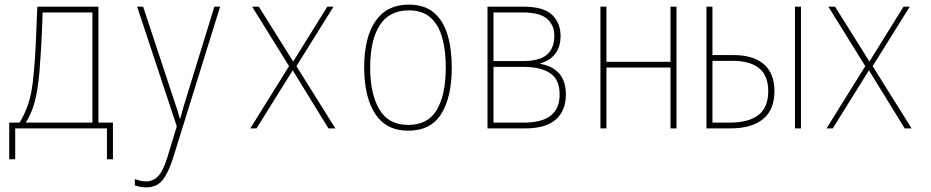

<svg xmlns="http://www.w3.org/2000/svg" viewBox="-20 -557 4040 833"><path d="M20 134V-25H65Q85 -59 97 -90.5Q109 -122 116 -159Q123 -196 127 -247Q132 -296 135 -362.5Q138 -429 142 -528H407V-25H470V134H444V0H46V134ZM151 -243Q144 -166 131 -116.5Q118 -67 92 -25H381V-503H165Q162 -409 158.5 -350.5Q155 -292 151 -243Z M614 256Q589 256 565 247V220Q576 224 588.5 227Q601 230 614 230Q643 230 665 208.5Q687 187 706 126L747 -9L575 -528H601L724 -156Q740 -108 748 -83.5Q756 -59 760 -43H762Q769 -69 777 -96Q785 -123 795 -155L910 -528H935L732 125Q711 192 685.5 224Q660 256 614 256Z M1066 0 1234 -270 1074 -528H1103L1252 -290L1400 -528H1427L1266 -270L1435 0H1405L1250 -252L1093 0Z M1751 10Q1655 10 1607.5 -63.5Q1560 -137 1560 -265Q1560 -395 1609.5 -466Q1659 -537 1753 -537Q1821 -537 1862 -502.5Q1903 -468 1921.5 -406.5Q1940 -345 1940 -264Q1940 -136 1894.5 -63Q1849 10 1751 10ZM1751 -15Q1837 -15 1875.5 -81Q1914 -147 1914 -265Q1914 -338 1898.5 -393.5Q1883 -449 1848 -480.5Q1813 -512 1753 -512Q1669 -512 1627.5 -447.5Q1586 -383 1586 -265Q1586 -149 1626 -82Q1666 -15 1751 -15Z M2095 0V-528H2250Q2339 -528 2375.5 -492.5Q2412 -457 2412 -402Q2412 -352 2388 -322.5Q2364 -293 2324 -282V-280Q2377 -271 2406 -238Q2435 -205 2435 -147Q2435 -77 2391.5 -38.5Q2348 0 2259 0ZM2121 -292H2247Q2321 -292 2353 -320Q2385 -348 2385 -402Q2385 -447 2354 -475Q2323 -503 2246 -503H2121ZM2121 -25H2251Q2331 -25 2369.5 -55.5Q2408 -86 2408 -147Q2408 -211 2367.5 -239Q2327 -267 2247 -267H2121Z M2585 0V-528H2611V-289H2889V-528H2915V0H2889V-264H2611V0Z M3045 0V-528H3071V-318H3163Q3248 -318 3294 -278.5Q3340 -239 3340 -161Q3340 -81 3290.5 -40.5Q3241 0 3149 0ZM3429 0V-528H3455V0ZM3071 -25H3145Q3228 -25 3270.5 -58Q3313 -91 3313 -161Q3313 -229 3273.5 -261Q3234 -293 3159 -293H3071Z M3566 0 3734 -270 3574 -528H3603L3752 -290L3900 -528H3927L3766 -270L3935 0H3905L3750 -252L3593 0Z"/></svg>

Font: Noto Sans Mono ExtraCondensed Thin
Style: Regular
Weight: 100
Width: 2
Designer: Monotype Design Team
Foundry: Monotype Imaging Inc.
Version: Version 2.014; ttfautohint (v1.8.4.7-5d5b)